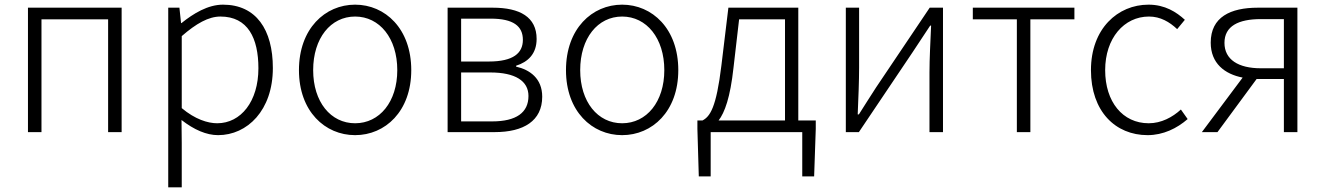

<svg xmlns="http://www.w3.org/2000/svg" viewBox="-20 -567 5688 824"><path d="M100 0H158V-484H444V0H502V-534H100Z M702 237H760V46L759 -52C813 -10 866 13 916 13C1041 13 1151 -93 1151 -275C1151 -440 1079 -547 937 -547C872 -547 810 -509 759 -468H757L750 -534H702ZM912 -38C872 -38 817 -55 760 -103V-412C822 -466 875 -496 926 -496C1044 -496 1089 -403 1089 -274C1089 -132 1014 -38 912 -38Z M1504 13C1633 13 1745 -89 1745 -266C1745 -444 1633 -547 1504 -547C1375 -547 1263 -444 1263 -266C1263 -89 1375 13 1504 13ZM1504 -38C1399 -38 1324 -130 1324 -266C1324 -403 1399 -496 1504 -496C1609 -496 1685 -403 1685 -266C1685 -130 1609 -38 1504 -38Z M1901 0H2103C2227 0 2307 -48 2307 -152C2307 -231 2253 -268 2195 -281V-285C2246 -301 2283 -336 2283 -400C2283 -494 2211 -534 2095 -534H1901ZM1959 -303V-487H2086C2183 -487 2224 -455 2224 -396C2224 -339 2183 -303 2078 -303ZM1959 -46V-256H2084C2191 -256 2248 -220 2248 -155C2248 -84 2196 -46 2092 -46Z M2650 13C2779 13 2891 -89 2891 -266C2891 -444 2779 -547 2650 -547C2521 -547 2409 -444 2409 -266C2409 -89 2521 13 2650 13ZM2650 -38C2545 -38 2470 -130 2470 -266C2470 -403 2545 -496 2650 -496C2755 -496 2831 -403 2831 -266C2831 -130 2755 -38 2650 -38Z M3030 0H3423V190H3474L3481 -14V-50H3406V-534H3106L3076 -286C3054 -104 3027 -67 2995 -50H2973V-14L2979 190H3030ZM3064 -50C3090 -84 3114 -148 3128 -277L3152 -484H3349V-50Z M3610 0H3666L3896 -342C3918 -375 3950 -424 3972 -457H3976C3973 -387 3969 -315 3969 -256V0H4027V-534H3970L3740 -192C3719 -159 3687 -110 3666 -76H3661C3664 -147 3667 -219 3667 -277V-534H3610Z M4344 0H4402V-484H4591V-534H4155V-484H4344Z M4905 13C4972 13 5031 -16 5077 -56L5048 -97C5012 -64 4964 -38 4910 -38C4798 -38 4723 -130 4723 -266C4723 -403 4804 -496 4911 -496C4960 -496 4999 -473 5032 -442L5065 -482C5029 -515 4980 -547 4909 -547C4777 -547 4662 -444 4662 -266C4662 -89 4767 13 4905 13Z M5391 -274C5295 -274 5235 -311 5235 -383C5235 -455 5295 -485 5391 -485H5490V-274ZM5138 0H5205L5373 -228H5374H5490V0H5548V-534H5378C5261 -534 5176 -494 5176 -384C5176 -295 5236 -249 5313 -234Z"/></svg>

Font: Noto Sans HK Light
Style: Regular
Weight: 300
Designer: Ryoko NISHIZUKA 西塚涼子 (kana, bopomofo & ideographs); Paul D. Hunt (Latin, Greek & Cyrillic); Sandoll Communications 산돌커뮤니
Foundry: Adobe
Version: Version 2.004;hotconv 1.0.118;makeotfexe 2.5.65603